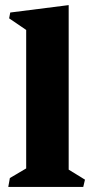

<svg xmlns="http://www.w3.org/2000/svg" viewBox="-20 -739 373 759"><path d="M16.1 -666.5 20.5 -689.5 251.5 -718.8V-68.4L315.9 -28.8L309.1 0H12.7L19 -35.2L83.5 -73.2V-620.6Z"/></svg>

Font: Vesper Libre Heavy
Style: Regular
Weight: 900
Designer: Robert Keller & Kimya Gandhi
Foundry: Mota Italic
Version: Version 1.058